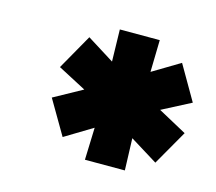

<svg xmlns="http://www.w3.org/2000/svg" viewBox="-63 -794 574 511"><g transform="rotate(15 223.5 -538.5)"><path d="M319 -359H209L212 -448L136 -402L81 -496L159 -539L81 -580L136 -677L211 -630L209 -718H319L317 -630L392 -675L447 -580L368 -539L447 -496L392 -400L316 -447Z"/></g></svg>

Font: Argentum Sans Black
Style: Italic
Weight: 900
Italic angle: -11°
Designer: Julieta Ulanovsky (font), Cristiano Sobral (main changes and remaster)
Foundry: Julieta Ulanovsky (font), Cristiano Sobral (main changes and remaster)
Version: Version 2.007;June 15, 2022;FontCreator 14.0.0.2814 64-bit; 